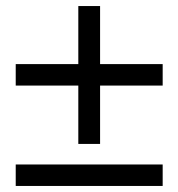

<svg xmlns="http://www.w3.org/2000/svg" viewBox="-20 -615 589 635"><path d="M311 -332V-139H239V-332H32V-403H239V-595H311V-403H518V-332ZM32 0V-71H518V0Z"/></svg>

Font: Libra Sans
Style: Regular
Weight: 400
Foundry: Context Ltd
Version: Version 1.000; ttfautohint (v1.3)